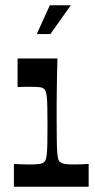

<svg xmlns="http://www.w3.org/2000/svg" viewBox="-20 -712 363 732"><path d="M33 0V-87Q49 -86 63 -85.5Q77 -85 91 -85Q119 -85 131 -87Q143 -89 148 -94Q152 -97 154.5 -104Q157 -111 158.5 -125.5Q160 -140 160.5 -165.5Q161 -191 161 -234Q161 -275 160.5 -301Q160 -327 158.5 -341.5Q157 -356 154.5 -363Q152 -370 148 -373Q143 -378 132 -379.5Q121 -381 97 -381Q84 -381 72.5 -381Q61 -381 47 -380V-489H199Q198 -459 197.5 -427.5Q197 -396 196.5 -365.5Q196 -335 196 -307.5Q196 -280 196 -259Q196 -207 196.5 -176Q197 -145 198.5 -128Q200 -111 202.5 -104Q205 -97 210 -94Q215 -89 226 -87Q237 -85 266 -85Q278 -85 291 -85.5Q304 -86 318 -87V0ZM120 -582 170 -692H250L172 -582Z"/></svg>

Font: Ojuju SemiBold
Style: Regular
Weight: 600
Designer: Chisaokwu Joboson, Mirko Velimirovic
Foundry: Udi Foundry
Version: Version 1.000